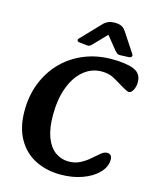

<svg xmlns="http://www.w3.org/2000/svg" viewBox="-133 -990 886 1095"><g transform="rotate(15 310.5 -442.5)"><path d="M331 16Q247 16 181 -17.5Q115 -51 77 -118Q39 -185 39 -283Q39 -373 69 -448.5Q99 -524 153.5 -579.5Q208 -635 282.5 -665.5Q357 -696 445 -696Q531 -696 576 -677Q621 -658 621 -607Q621 -580 610 -560Q599 -540 586 -540Q577 -540 560.5 -549.5Q544 -559 530 -567Q506 -582 477.5 -597.5Q449 -613 408 -613Q348 -613 301.5 -574.5Q255 -536 228.5 -466Q202 -396 202 -301Q202 -222 222 -170Q242 -118 277 -93Q312 -68 356 -68Q394 -68 424.5 -84Q455 -100 478.5 -121Q502 -142 521 -157.5Q540 -173 557 -173Q570 -173 578 -165Q586 -157 586 -140Q586 -98 551.5 -62Q517 -26 459 -5Q401 16 331 16ZM232 -761Q225 -754 228 -747.5Q231 -741 241 -740L288 -735Q296 -734 302 -737.5Q308 -741 312 -745L389 -825L453 -746Q458 -741 465 -735Q472 -729 487 -730L535 -732Q547 -733 550.5 -740Q554 -747 549 -754L474 -868Q461 -888 445.5 -894.5Q430 -901 407 -901Q385 -901 369.5 -894.5Q354 -888 345 -879Z"/></g></svg>

Font: Alkatra SemiBold
Style: Regular
Weight: 600
Designer: Suman Bhandary
Version: Version 1.100;gftools[0.9.22]